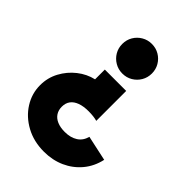

<svg xmlns="http://www.w3.org/2000/svg" viewBox="-245 -691 1077 1077"><g transform="rotate(45 293.5 -153.0)"><path d="M308 275Q227 275 163.8 240.5Q100.5 206 64.8 149.2Q29 92.5 29 26Q29 -33 56 -83.2Q83 -133.5 127.2 -168.2Q171.5 -203 224 -215V-292.5H393.5V-55Q382 -58.5 363.8 -60.8Q345.5 -63 325 -63Q285.5 -63 257.5 -52.8Q229.5 -42.5 215 -23Q200.5 -3.5 200.5 25.5Q200.5 52.5 213.5 72.5Q226.5 92.5 251.5 103.2Q276.5 114 312.5 114Q358 114 388.8 94.2Q419.5 74.5 429.5 35.5L579.5 68Q565.5 131.5 526.8 178Q488 224.5 431.8 249.8Q375.5 275 308 275ZM309 -346Q276.5 -346 249.8 -361.8Q223 -377.5 207.2 -404.2Q191.5 -431 191.5 -463.5Q191.5 -496 207.2 -522.8Q223 -549.5 249.8 -565.2Q276.5 -581 309 -581Q342 -581 368.5 -565.2Q395 -549.5 410.8 -522.8Q426.5 -496 426.5 -463.5Q426.5 -431 410.8 -404.2Q395 -377.5 368.5 -361.8Q342 -346 309 -346Z"/></g></svg>

Font: Spartan Thin ExtraBold
Style: Regular
Weight: 800
Version: Version 1.004